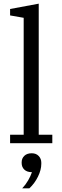

<svg xmlns="http://www.w3.org/2000/svg" viewBox="-20 -780 340 1046"><path d="M35 -46H109V-683L35 -696V-731L191 -760V-46H265V0H35ZM101 246Q120 226 133.5 202.5Q147 179 154 158Q127 158 112.5 144Q98 130 98 108V104Q98 83 112.5 69Q127 55 153 55Q177 55 191 70Q205 85 205 106V113Q205 145 187 182Q169 219 140 246H101Z"/></svg>

Font: IBM Plex Serif
Style: Regular
Weight: 400
Designer: Mike Abbink, Paul van der Laan, Pieter van Rosmalen
Foundry: Bold Monday
Version: Version 2.6